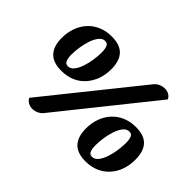

<svg xmlns="http://www.w3.org/2000/svg" viewBox="-133 -954 1247 1247"><g transform="rotate(45 490.0 -330.5)"><path d="M257 21Q237 21 219.5 12Q202 3 192 -16L698 -646Q712 -664 732 -673Q752 -682 772 -682Q792 -682 809.5 -673Q827 -664 836 -645L331 -15Q317 3 296.5 12Q276 21 257 21ZM214 -287Q139 -287 102.5 -326Q66 -365 66 -440Q66 -491 81.5 -534Q97 -577 126 -609Q155 -641 196.5 -659Q238 -677 290 -677Q366 -677 402 -638.5Q438 -600 438 -524Q438 -473 422.5 -430.5Q407 -388 378.5 -355.5Q350 -323 308.5 -305Q267 -287 214 -287ZM224 -338Q248 -338 265.5 -360Q283 -382 294.5 -416Q306 -450 311.5 -487.5Q317 -525 317 -556Q317 -587 309.5 -606.5Q302 -626 280 -626Q257 -626 239 -604Q221 -582 209.5 -548Q198 -514 192.5 -476.5Q187 -439 187 -408Q187 -377 195 -357.5Q203 -338 224 -338ZM741 18Q666 18 629.5 -21Q593 -60 593 -135Q593 -186 608.5 -229Q624 -272 653 -304Q682 -336 723.5 -354Q765 -372 818 -372Q893 -372 928.5 -333.5Q964 -295 964 -219Q964 -168 949 -125.5Q934 -83 905 -50.5Q876 -18 835 0Q794 18 741 18ZM751 -33Q775 -33 792.5 -55Q810 -77 821.5 -111Q833 -145 838.5 -182.5Q844 -220 844 -251Q844 -283 836.5 -302Q829 -321 807 -321Q783 -321 765.5 -299Q748 -277 736.5 -243Q725 -209 719.5 -171.5Q714 -134 714 -103Q714 -72 721.5 -52.5Q729 -33 751 -33Z"/></g></svg>

Font: Sansita Swashed Light
Style: Bold
Weight: 700
Version: Version 1.003